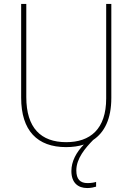

<svg xmlns="http://www.w3.org/2000/svg" viewBox="-20 -734 669 971"><path d="M366 128C366 67 412 14 451 -26C508 -64 543 -132 543 -239V-714H517V-236C517 -81 436 -15 315 -15C187 -15 113 -87 113 -243V-714H87V-240C87 -73 169 10 314 10C347 10 377 6 404 -3C365 37 341 83 341 131C341 191 375 217 421 217C440 217 456 213 466 210V186C457 189 440 192 423 192C385 192 366 172 366 128Z"/></svg>

Font: Noto Sans Gujarati UI SemiCondensed Thin
Style: Regular
Weight: 100
Width: 4
Designer: Jelle Bosma - Monotype Design Team, Universal Thirst
Foundry: Monotype Imaging Inc.
Version: Version 2.106